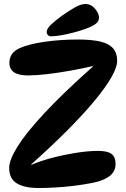

<svg xmlns="http://www.w3.org/2000/svg" viewBox="-20 -935 633 962"><path d="M26 -94Q26 -133 67 -199.5Q108 -266 200 -365.5Q292 -465 445 -601V-604Q394 -592 333 -581Q272 -570 215.5 -563.5Q159 -557 122 -557Q73 -557 50 -573Q27 -589 27 -620Q27 -644 39 -662.5Q51 -681 79 -694Q123 -714 202.5 -725.5Q282 -737 370 -737Q438 -737 481.5 -727Q525 -717 546 -693.5Q567 -670 567 -629Q567 -599 538.5 -548.5Q510 -498 454.5 -431Q399 -364 319 -283.5Q239 -203 137 -112V-109Q183 -129 242.5 -144.5Q302 -160 362.5 -169.5Q423 -179 471 -179Q518 -179 538.5 -164Q559 -149 559 -114Q559 -76 529.5 -53Q500 -30 445 -19Q399 -10 350.5 -4Q302 2 256.5 4.5Q211 7 174 7Q102 7 64 -16.5Q26 -40 26 -94ZM214 -775Q214 -791 235 -811Q256 -831 290 -856Q324 -880 354.5 -897.5Q385 -915 408 -915Q428 -915 443 -903.5Q458 -892 467 -876Q476 -860 476 -846Q476 -827 457.5 -814Q439 -801 402 -788Q373 -778 341 -770Q309 -762 281.5 -757.5Q254 -753 236 -753Q226 -753 220 -759.5Q214 -766 214 -775Z"/></svg>

Font: DynaPuff
Style: Regular
Weight: 400
Designer: Toshi Omagari, Jennifer Daniel
Foundry: Google Fonts
Version: Version 2.000